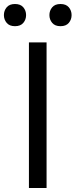

<svg xmlns="http://www.w3.org/2000/svg" viewBox="-65 -939 378 959"><path d="M167.6 -727.3V0H79.5V-727.3ZM-45.5 -863.6Q-45.5 -886 -31.6 -902.5Q-17.8 -919 9.9 -919Q37.6 -919 51.5 -902.5Q65.3 -886 65.3 -863.6Q65.3 -841.3 51.5 -824.8Q37.6 -808.2 9.9 -808.2Q-17.8 -808.2 -31.6 -824.8Q-45.5 -841.3 -45.5 -863.6ZM181.8 -863.6Q181.8 -886 195.7 -902.5Q209.5 -919 237.2 -919Q264.9 -919 278.8 -902.5Q292.6 -886 292.6 -863.6Q292.6 -841.3 278.8 -824.8Q264.9 -808.2 237.2 -808.2Q209.5 -808.2 195.7 -824.8Q181.8 -841.3 181.8 -863.6Z"/></svg>

Font: Interface
Style: Regular
Weight: 400
Designer: Rasmus Andersson
Foundry: rsms
Version: Version 1.8